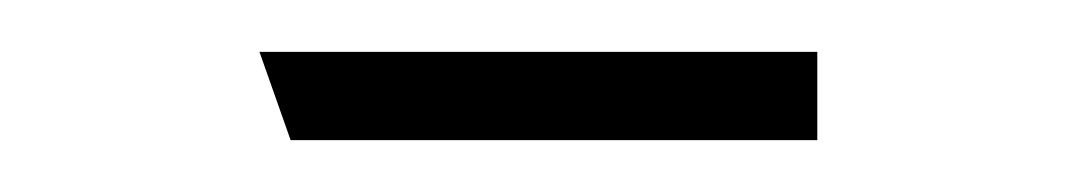

<svg xmlns="http://www.w3.org/2000/svg" viewBox="-20 -54 416 74"><path d="M80 -34H295V0H92Z"/></svg>

Font: FiraGO UltraLight
Style: Italic
Weight: 200
Italic angle: -8°
Designer: bBox Type GmbH
Foundry: bBox Type GmbH
Version: Version 1.001